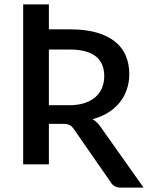

<svg xmlns="http://www.w3.org/2000/svg" viewBox="-20 -748 674 874"><path d="M294.5 -269Q334.5 -269 364.5 -278.8Q394.5 -288.5 414.5 -306.2Q434.5 -324 444.5 -348.2Q454.5 -372.5 454.5 -402Q454.5 -461 415.5 -491.8Q376.5 -522.5 297.5 -522.5H202.5V-269ZM633.5 106H529Q498.5 106 484 81.5L316 -160.5Q307.5 -173 297.5 -178.5Q287.5 -184 267.5 -184H202.5V0H85.5V-728H202.5V-614.5H297.5Q368.5 -614.5 419.8 -599.8Q471 -585 504 -558.2Q537 -531.5 552.8 -494Q568.5 -456.5 568.5 -410.5Q568.5 -373 557.2 -340.5Q546 -308 524.8 -281.5Q503.5 -255 472.2 -235.5Q441 -216 401.5 -205.5Q423.5 -192.5 439 -169Z"/></svg>

Font: Lato 2
Style: Regular
Weight: 600
Designer: Lukasz Dziedzic with Adam Twardoch and Botio Nikoltchev
Foundry: tyPoland Lukasz Dziedzic
Version: Version 2.015; 2015-08-06; http://www.latofonts.com/